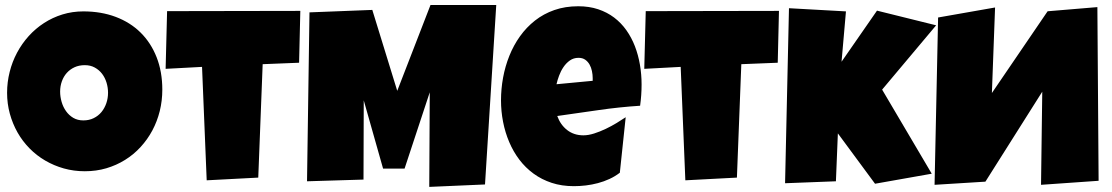

<svg xmlns="http://www.w3.org/2000/svg" viewBox="-20 -732 4441 767"><path d="M628.4 -374Q628.4 -329.6 618.2 -288.3Q607.9 -247.1 588.6 -210.9Q569.3 -174.8 541.7 -144.8Q514.2 -114.7 479.7 -93.3Q445.3 -71.8 404.8 -59.8Q364.3 -47.9 318.8 -47.9Q274.9 -47.9 235.1 -59.1Q195.3 -70.3 160.6 -90.6Q126 -110.8 97.9 -139.4Q69.8 -168 50 -202.9Q30.3 -237.8 19.3 -277.8Q8.3 -317.9 8.3 -361.3Q8.3 -403.8 18.6 -444.6Q28.8 -485.4 48.1 -521.5Q67.4 -557.6 94.7 -587.9Q122.1 -618.2 156 -640.1Q189.9 -662.1 229.5 -674.3Q269 -686.5 313 -686.5Q383.8 -686.5 442.1 -664.6Q500.5 -642.6 541.7 -601.8Q583 -561 605.7 -503.2Q628.4 -445.3 628.4 -374ZM411.6 -361.3Q411.6 -382.3 405.5 -402.1Q399.4 -421.9 387.7 -437.3Q376 -452.6 358.6 -462.2Q341.3 -471.7 318.8 -471.7Q295.9 -471.7 277.8 -463.4Q259.8 -455.1 246.8 -440.7Q233.9 -426.3 227.1 -407Q220.2 -387.7 220.2 -366.2Q220.2 -345.7 226.1 -325.2Q231.9 -304.7 243.7 -288.1Q255.4 -271.5 272.7 -261.2Q290 -251 313 -251Q335.9 -251 354.2 -260Q372.6 -269 385.3 -284.4Q397.9 -299.8 404.8 -319.8Q411.6 -339.8 411.6 -361.3Z M1179.7 -688.5 1174.8 -481.4 1029.3 -475.6 1011.7 -22.5 805.7 -11.7 787.1 -464.8 641.6 -457 647.5 -687.5Z M1962.4 -711.9 1917.5 4.9 1694.8 14.6 1696.8 -363.3 1596.2 -58.6H1510.3L1433.1 -331.1L1432.1 -14.6L1206.5 -7.8L1216.3 -682.6L1467.3 -692.4L1566.9 -369.1L1699.7 -711.9Z M2543 -394.5Q2543 -352.1 2537.1 -309.6Q2453.6 -304.2 2371.1 -292.2Q2288.6 -280.3 2206.1 -268.6Q2218.8 -233.4 2245.8 -212.4Q2272.9 -191.4 2310.5 -191.4Q2330.1 -191.4 2353.3 -198.7Q2376.5 -206.1 2399.4 -217Q2422.4 -228 2443.4 -240.7Q2464.4 -253.4 2479.5 -263.7L2456.1 -42Q2437 -27.3 2414.8 -17.1Q2392.6 -6.8 2368.7 -0.5Q2344.7 5.9 2320.3 8.8Q2295.9 11.7 2272.5 11.7Q2224.1 11.7 2184.1 -1.5Q2144 -14.6 2111.6 -38.3Q2079.1 -62 2054.7 -94.2Q2030.3 -126.5 2014.2 -164.6Q1998 -202.6 1989.7 -245.1Q1981.4 -287.6 1981.4 -331.1Q1981.4 -376.5 1989.7 -421.9Q1998 -467.3 2014.9 -509.3Q2031.7 -551.3 2057.4 -587.2Q2083 -623 2117.2 -649.9Q2151.4 -676.8 2194.6 -691.9Q2237.8 -707 2290 -707Q2333.5 -707 2369.4 -695.1Q2405.3 -683.1 2433.3 -661.9Q2461.4 -640.6 2482.2 -611.3Q2502.9 -582 2516.4 -547.1Q2529.8 -512.2 2536.4 -473.4Q2543 -434.6 2543 -394.5ZM2347.7 -419.9Q2347.7 -433.6 2344.7 -448Q2341.8 -462.4 2335.2 -474.1Q2328.6 -485.8 2317.9 -493.4Q2307.1 -501 2291 -501Q2271.5 -501 2256.6 -490.5Q2241.7 -480 2231 -464.1Q2220.2 -448.2 2213.4 -429.7Q2206.5 -411.1 2203.1 -395.5L2347.7 -409.2Z M3091.8 -688.5 3086.9 -481.4 2941.4 -475.6 2923.8 -22.5 2717.8 -11.7 2699.2 -464.8 2553.7 -457 2559.6 -687.5Z M3719.7 -630.9 3503.9 -374 3702.1 -38.1 3475.6 2 3327.1 -199.2 3319.3 -7.8 3116.2 0 3131.8 -699.2 3359.4 -686.5 3341.8 -485.4 3483.4 -689.5Z M4138.7 6.3 4143.6 -365.7 3916.5 -6.3 3713.4 6.3 3727.5 -662.1 3955.1 -702.1 3942.4 -360.4 4165 -687 4363.8 -703.6 4368.7 -9.8Z"/></svg>

Font: Luckiest Guy RUS-BEL-UKR
Style: Regular
Weight: 400
Designer: Astigmatic (AOETI)
Foundry: Astigmatic (AOETI)
Version: Version 1.00 March 11, 2019, initial release